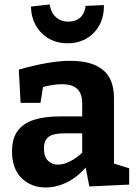

<svg xmlns="http://www.w3.org/2000/svg" viewBox="-20 -814 601 846"><path d="M482.2 -71.2 462.8 -99.4 549.2 -72.4V-0.6L373.6 7.6L355.2 -87.6L364.8 -84.6Q325.4 -36.4 278 -12.2Q230.6 12 181.2 12Q117.2 12 75.1 -29.2Q33 -70.4 33 -146.8Q33 -203.6 57.6 -237.1Q82.2 -270.6 129 -285.8Q175.8 -301 243.2 -301H351.6L342.2 -290.4V-356.4Q342.2 -402.8 319.6 -422.9Q297 -443 253.8 -443Q232.8 -443 208.7 -439.2Q184.6 -435.4 157 -426.8L171.4 -442.4L158.4 -360.6H70.8L62.8 -507.2Q130.6 -526.6 187.3 -536.3Q244 -546 291.2 -546Q384.4 -546 433.3 -506.2Q482.2 -466.4 482.2 -382ZM173.6 -160.6Q173.6 -123.6 191.2 -106.1Q208.8 -88.6 235.6 -88.6Q261.2 -88.6 291.1 -104.3Q321 -120 348.2 -146.8L342.2 -123V-237L352 -226.6H266Q214 -226.6 193.8 -210.6Q173.6 -194.6 173.6 -160.6ZM277.7 -623.3Q231.3 -623.3 195.3 -644Q159.3 -664.7 138.3 -701.3Q117.3 -738 116.3 -785L199 -794.3Q203.7 -759.7 225.7 -739.2Q247.7 -718.7 281.3 -718.7Q314.3 -718.7 334.2 -737.3Q354 -756 357 -788L437.7 -791.7Q439 -742.7 418.7 -704.5Q398.3 -666.3 362 -644.8Q325.7 -623.3 277.7 -623.3Z"/></svg>

Font: Bitter Thin
Style: Regular
Weight: 100
Designer: Sol Matas, and Bitter project Authors
Foundry: Sol Matas
Version: Version 2.002